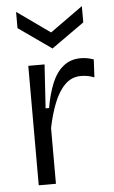

<svg xmlns="http://www.w3.org/2000/svg" viewBox="-54 -786 487 823"><g transform="rotate(-5 190.0 -374.5)"><path d="M79 0V-282V-514H149L137 -326H152Q162 -385 180.5 -430.5Q199 -476 230 -501.5Q261 -527 305 -527Q317 -527 330.5 -525Q344 -523 361 -517L357 -440Q342 -446 328 -448.5Q314 -451 300 -451Q260 -451 231.5 -423Q203 -395 184 -347Q165 -299 153 -240V0ZM47 -749 189 -648 330 -749V-679L189 -579L47 -679Z"/></g></svg>

Font: Bricolage Grotesque 24pt Light
Style: Regular
Weight: 300
Designer: Mathieu Triay
Foundry: Atelier Triay
Version: Version 1.001;gftools[0.9.33.dev8+g029e19f]